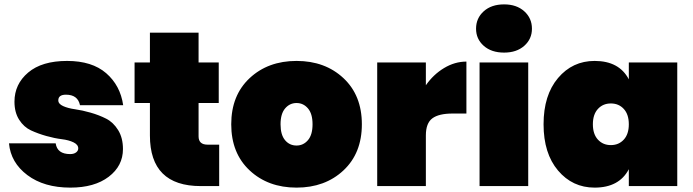

<svg xmlns="http://www.w3.org/2000/svg" viewBox="-20 -849 3160 876"><path d="M541 -169Q541 -92 476 -42.5Q411 7 301 7Q181 7 105 -50Q29 -107 21 -195H234Q241 -146 300 -146Q317 -146 327 -153.5Q337 -161 337 -172Q337 -189 315.5 -199.5Q294 -210 261.5 -214Q229 -218 191.5 -228.5Q154 -239 121.5 -254Q89 -269 67.5 -302.5Q46 -336 46 -385Q46 -465 108.5 -518Q171 -571 286 -571Q400 -571 464.5 -515Q529 -459 542 -369H345Q335 -417 281 -417Q246 -417 246 -391Q246 -375 268 -365Q290 -355 322.5 -350.5Q355 -346 393.5 -335Q432 -324 464.5 -307.5Q497 -291 519 -255.5Q541 -220 541 -169Z M664 -231V-379H594V-564H664V-700H886V-564H978V-379H886V-227Q886 -189 927 -189H980V0H896Q664 0 664 -231Z M1547 -492.5Q1631 -414 1631 -282Q1631 -150 1547 -71.5Q1463 7 1333 7Q1203 7 1119 -71.5Q1035 -150 1035 -282Q1035 -414 1119 -492.5Q1203 -571 1333 -571Q1463 -571 1547 -492.5ZM1333 -185Q1364 -185 1385 -209.5Q1406 -234 1406 -282Q1406 -330 1385 -354.5Q1364 -379 1333 -379Q1302 -379 1281 -354.5Q1260 -330 1260 -282Q1260 -234 1280.5 -209.5Q1301 -185 1333 -185Z M1923 -231V0H1701V-564H1923V-460Q1957 -509 2006 -538.5Q2055 -568 2108 -568V-331H2045Q1982 -331 1952.5 -309Q1923 -287 1923 -231Z M2168 0V-564H2390V0ZM2280 -609Q2222 -609 2187 -640Q2152 -671 2152 -718Q2152 -766 2187 -797.5Q2222 -829 2280 -829Q2337 -829 2372 -797.5Q2407 -766 2407 -718Q2407 -671 2372 -640Q2337 -609 2280 -609Z M2693 -571Q2805 -571 2849 -487V-564H3070V0H2849V-77Q2805 7 2693 7Q2592 7 2526 -71Q2460 -149 2460 -282Q2460 -415 2526 -493Q2592 -571 2693 -571ZM2826 -212Q2849 -237 2849 -282Q2849 -327 2826 -352Q2803 -377 2767 -377Q2731 -377 2708 -352Q2685 -327 2685 -282Q2685 -237 2708 -212Q2731 -187 2767 -187Q2803 -187 2826 -212Z"/></svg>

Font: Poppins Black
Style: Regular
Weight: 900
Designer: Ninad Kale (Devanagari), Jonny Pinhorn (Latin)
Foundry: Indian Type Foundry
Version: Version 3.200;PS 1.000;hotconv 16.6.54;makeotf.lib2.5.65590